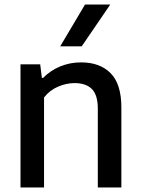

<svg xmlns="http://www.w3.org/2000/svg" viewBox="-20 -828 622 848"><path d="M70.5 -544H157.5L165 -484H170.5Q203 -517 246.2 -534.8Q289.5 -552.5 338 -552.5Q421 -552.5 468.5 -504.8Q516 -457 516 -353.5V0H412V-348Q412 -408.5 385.8 -434.8Q359.5 -461 309.5 -461Q273 -461 236.2 -445.2Q199.5 -429.5 174.5 -397.5V0H70.5ZM246 -623.5 355.5 -808H467L341 -623.5Z"/></svg>

Font: Encode Sans Medium
Style: Regular
Weight: 500
Designer: Multiple Designers
Foundry: Impallari Type
Version: Version 2.000